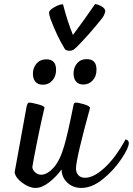

<svg xmlns="http://www.w3.org/2000/svg" viewBox="-20 -920 654 945"><path d="M614 -216Q614 -192 577 -137Q540 -82 486.5 -38.5Q433 5 380 5Q340 5 312 -20.5Q284 -46 283 -86Q256 -49 221 -22Q186 5 155 5Q124 5 90 -20Q56 -45 52 -72L111 -396Q115 -415 124 -415Q136 -415 167.5 -406.5Q199 -398 199 -390Q199 -387 190 -351Q180 -309 162.5 -222Q145 -135 139 -97Q141 -83 153.5 -71.5Q166 -60 183 -60Q212 -60 243.5 -94.5Q275 -129 296 -202Q314 -263 342 -404Q344 -415 353 -415Q366 -415 394.5 -406.5Q423 -398 423 -388Q394 -284 374 -200Q354 -116 354 -90Q354 -71 365.5 -58Q377 -45 399 -45Q441 -45 495 -94.5Q549 -144 598 -234Q614 -230 614 -216ZM342 -558Q342 -588 359.5 -608.5Q377 -629 407 -629Q455 -629 455 -577Q455 -545 436.5 -524.5Q418 -504 390 -504Q367 -504 354.5 -518.5Q342 -533 342 -558ZM142 -557Q142 -587 160 -607.5Q178 -628 208 -628Q256 -628 256 -576Q256 -544 237.5 -523.5Q219 -503 191 -503Q167 -503 154.5 -517.5Q142 -532 142 -557ZM498 -865Q498 -861 494 -850.5Q490 -840 484 -832Q416 -747 359 -690Q349 -680 341 -675Q333 -670 323 -670Q315 -670 308 -672.5Q301 -675 299 -679Q276 -717 261 -749.5Q246 -782 228 -828Q220 -853 222 -861Q225 -872 249 -885.5Q273 -899 290 -899Q313 -811 339 -748Q393 -820 448 -900Q464 -898 481 -888Q498 -878 498 -865Z"/></svg>

Font: Charmonman
Style: Bold
Weight: 700
Designer: Ekaluck Peanpanawate
Foundry: Cadson Demak Co.,Ltd.
Version: Version 1.000; ttfautohint (v1.6)